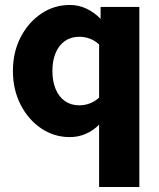

<svg xmlns="http://www.w3.org/2000/svg" viewBox="-20 -544 640 773"><path d="M261 8Q198 8 146 -27Q94 -62 63 -122.5Q32 -183 32 -258Q32 -334 63 -394Q94 -454 146 -489Q198 -524 261 -524Q297 -524 328.5 -509Q360 -494 385 -468V-516H541V209H379V-42Q355 -18 325 -5Q295 8 261 8ZM299 -120Q322 -120 342.5 -128Q363 -136 379 -151V-365Q363 -380 342.5 -388Q322 -396 299 -396Q266 -396 241.5 -379Q217 -362 204 -331Q191 -300 191 -258Q191 -217 204 -185.5Q217 -154 241.5 -137Q266 -120 299 -120Z"/></svg>

Font: Red Hat Mono VF Light
Style: Regular
Weight: 300
Monospace: yes
Designer: Pentagram, MCKL
Foundry: Pentagram, MCKL
Version: Version 1.023